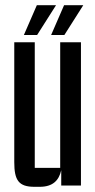

<svg xmlns="http://www.w3.org/2000/svg" viewBox="-20 -715 368 740"><path d="M72 -580H123L196 -695H122ZM177 -580H228L301 -695H227ZM292 -552H212V-68H114V-552H35V-90C35 -20 52 5 113 5H133C183 5 207 -19 216 -59V0H292Z"/></svg>

Font: Queering
Style: Regular
Weight: 400
Designer: Adam Naccarato
Foundry: adamnac
Version: Version 2.000;hotconv 1.0.109;makeotfexe 2.5.65596